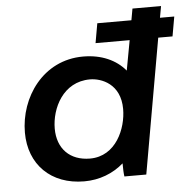

<svg xmlns="http://www.w3.org/2000/svg" viewBox="-52 -772 834 830"><g transform="rotate(-5 365.0 -357.0)"><path d="M455 0H550L653 -585H715L730 -670H668L677 -720H553L544 -670H396L381 -585H529L505 -455C465 -503 402 -532 322 -532C148 -532 43 -379 43 -226C43 -88 136 6 281 6C347 6 406 -17 452 -57C452 -34 453 -12 455 0ZM343 -431C393 -431 475 -400 475 -291C475 -207 427 -90 314 -90C227 -90 173 -145 173 -232C173 -320 226 -431 343 -431Z"/></g></svg>

Font: Fixel Display SemiBold
Style: Italic
Weight: 600
Italic angle: -10°
Designer: AlfaBravo + MacPaw
Foundry: Kyrylo Tkachov, Marchela Mozhyna, Serhii Makarenko, Maria Weinstein, Zakhar Kryvoshyya
Version: Version 1.210;Glyphs 3.2 (3217)